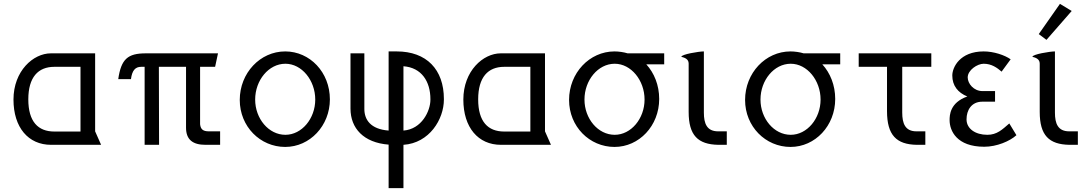

<svg xmlns="http://www.w3.org/2000/svg" viewBox="-20 -752 5663 997"><path d="M474 -475H244C153 -475 50 -384 50 -235C50 -90 127 0 245 0H505L474 -70ZM398 -405V-69H262C178 -69 127 -120 127 -236C127 -351 178 -405 262 -405Z M1019 -405H1097L1112 -475H737C643 -475 609 -445 594 -341H660C666 -387 683 -405 713 -405H731V0H806L805 -405H946V-89C946 -26 982 0 1047 0H1123V-70H1065C1036 -70 1022 -79 1019 -107Z M1461 -485C1331 -485 1225 -373 1225 -233C1225 -95 1331 11 1461 11C1589 11 1693 -99 1693 -236C1693 -377 1589 -485 1461 -485ZM1462 -421C1547 -421 1617 -335 1617 -235C1617 -136 1547 -52 1462 -52C1375 -52 1305 -136 1305 -235C1305 -335 1375 -421 1462 -421Z M1800 -475V-188C1800 -86 1868 -11 1998 -1V225H2075V0C2210 -9 2285 -133 2285 -235V-238C2285 -391 2195 -485 2040 -485H1998V-74C1905 -81 1872 -130 1872 -186V-475ZM2075 -408C2169 -401 2215 -329 2215 -237V-234C2215 -176 2170 -81 2075 -74Z M2810 -475H2580C2489 -475 2386 -384 2386 -235C2386 -90 2463 0 2581 0H2841L2810 -70ZM2734 -405V-69H2598C2514 -69 2463 -120 2463 -236C2463 -351 2514 -405 2598 -405Z M3239 -475C3220 -481 3193 -485 3171 -485C3041 -485 2935 -373 2935 -233C2935 -95 3041 11 3171 11C3299 11 3403 -99 3403 -238C3403 -310 3377 -373 3336 -418H3429V-475ZM3172 -421C3257 -421 3327 -335 3327 -235C3327 -136 3257 -52 3172 -52C3085 -52 3015 -136 3015 -235C3015 -335 3085 -421 3172 -421Z M3556 -171C3556 -49 3604 -2 3710 0H3754V-70H3709C3650 -70 3635 -111 3635 -167V-485C3609 -485 3518 -470 3518 -457C3534 -453 3556 -446 3556 -422Z M4153 -475C4134 -481 4107 -485 4085 -485C3955 -485 3849 -373 3849 -233C3849 -95 3955 11 4085 11C4213 11 4317 -99 4317 -238C4317 -310 4291 -373 4250 -418H4343V-475ZM4086 -421C4171 -421 4241 -335 4241 -235C4241 -136 4171 -52 4086 -52C3999 -52 3929 -136 3929 -235C3929 -335 3999 -421 4086 -421Z M4665 -405H4816V-475H4439V-405H4586V-175C4586 -50 4635 -2 4740 0H4785V-70H4739C4680 -70 4665 -111 4665 -168Z M5147 -224V-279H5082C5036 -279 5005 -318 5005 -350C5005 -388 5055 -421 5088 -421C5129 -421 5158 -400 5181 -380L5228 -444C5197 -466 5140 -485 5088 -485C4964 -485 4925 -402 4925 -360C4925 -307 4954 -271 5003 -251C4912 -219 4911 -153 4911 -128C4911 -73 4948 10 5091 10C5156 10 5224 -19 5258 -50L5221 -111C5184 -79 5157 -52 5107 -52C5044 -52 5000 -84 4999 -130V-133C4999 -178 5023 -224 5081 -224Z M5484 -732 5374 -575 5414 -545 5545 -695ZM5379 -171C5379 -49 5427 -2 5533 0H5577V-70H5532C5473 -70 5458 -111 5458 -167V-485C5432 -485 5341 -470 5341 -457C5357 -453 5379 -446 5379 -422Z"/></svg>

Font: Mint Spirit
Style: Regular
Weight: 400
Designer: HARENDAL Hirwen
Foundry: Arkandis Digital Foundry.
Version: Version 1.004;FFEdit